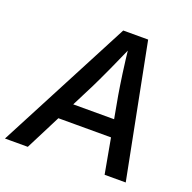

<svg xmlns="http://www.w3.org/2000/svg" viewBox="-151 -856 982 984"><g transform="rotate(20 340.0 -364.0)"><path d="M-22.9 0 357.4 -727.5H493.2L635.7 0H520.5L446.8 -405.8Q439 -451.7 429.4 -519.5Q419.9 -587.4 409.7 -681.2H433.6Q393.6 -590.3 362.8 -522.9Q332 -455.6 307.6 -405.8L101.6 0ZM150.4 -191.4 165.5 -284.2H541.5L526.4 -191.4Z"/></g></svg>

Font: Inter 17pt Medium
Style: Italic
Weight: 500
Italic angle: -9.3988°
Version: Version 4.001;git-66647c0bb